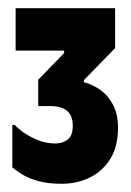

<svg xmlns="http://www.w3.org/2000/svg" viewBox="-20 -440 318 467"><path d="M102 -182H73V-246L136 -311V-317H18V-420H260V-323L184 -245V-240Q204 -235 223 -222Q242 -209 254.5 -186Q267 -163 267 -129Q267 -83 248 -53Q229 -23 198 -8Q167 7 130 7Q97 7 73.5 0.5Q50 -6 34.5 -15.5Q19 -25 10 -33V-136H16Q21 -130 35 -119.5Q49 -109 70 -100Q91 -91 115 -91Q132 -91 144.5 -100.5Q157 -110 157 -134Q157 -159 143 -170.5Q129 -182 102 -182Z"/></svg>

Font: Phudu ExtraBold
Style: Regular
Weight: 800
Version: Version 1.005;gftools[0.9.23]